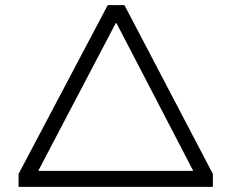

<svg xmlns="http://www.w3.org/2000/svg" viewBox="-20 -725 898 745"><path d="M52 0V-50L398 -705H463L806 -50V0ZM429 -635 111 -29 110 -62H748L747 -29L432 -635Z"/></svg>

Font: Nunito Sans 10pt Expanded Light
Style: Regular
Weight: 300
Width: 7
Designer: Vernon Adams
Foundry: Vernon Adams
Version: Version 3.101;gftools[0.9.27]